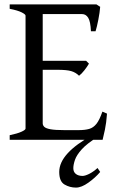

<svg xmlns="http://www.w3.org/2000/svg" viewBox="-20 -635 536 872"><path d="M435 -604Q433 -578 426.5 -545Q420 -512 414 -493H393Q391 -538 380.5 -554.5Q370 -571 353 -571H148L162 -615H418ZM384 -346Q376 -332 363 -315.5Q350 -299 339 -291Q324 -306 303.5 -312Q283 -318 242 -318H142L152 -359H371ZM466 -119Q463 -77 456.5 -46Q450 -15 446 0H24V-21Q58 -28 77 -36.5Q96 -45 96 -51V-564Q96 -570 78 -579Q60 -588 24 -595V-615H244V-595Q212 -591 193 -586.5Q174 -582 174 -575V-75Q174 -66 181 -59Q188 -52 209 -48Q230 -44 273 -44H336Q366 -44 385 -49.5Q404 -55 418 -72.5Q432 -90 445 -128ZM435 146Q413 172 381.5 194.5Q350 217 325 217Q297 217 273 203Q249 189 249 146Q249 103 287.5 61Q326 19 400 -21L422 -12Q375 17 351.5 43Q328 69 320.5 91Q313 113 313 129Q313 146 324.5 155Q336 164 355 164Q366 164 384.5 155Q403 146 423 128Z"/></svg>

Font: ChillKai
Style: Regular
Weight: 400
Designer: ChillType
Foundry: 寒蝉字型
Version: Version 2.000